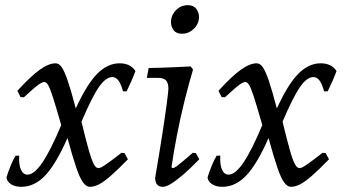

<svg xmlns="http://www.w3.org/2000/svg" viewBox="-20 -708 1326 740"><path d="M441 -464Q483 -464 502 -434Q495 -415 486 -394.5Q477 -374 468 -356H454Q447 -383 437 -397Q427 -411 413 -411Q388 -411 361.5 -373Q335 -335 294 -239Q311 -169 322 -130Q333 -91 341.5 -75.5Q350 -60 359 -60Q365 -60 373 -64.5Q381 -69 398.5 -81.5Q416 -94 448 -119L460 -118L473 -94Q433 -53 406.5 -30Q380 -7 361.5 2.5Q343 12 326 12Q313 12 300.5 -4.5Q288 -21 274 -62Q260 -103 240 -176Q196 -76 154.5 -32Q113 12 62 12Q38 12 22.5 2Q7 -8 5 -24Q10 -42 20.5 -68Q31 -94 40 -108H54Q52 -74 60.5 -54.5Q69 -35 86 -35Q112 -35 144 -82.5Q176 -130 216 -226Q195 -299 183.5 -334.5Q172 -370 165 -381Q158 -392 150 -392Q143 -392 128 -381.5Q113 -371 72 -333L59 -334L47 -358Q98 -414 133 -439Q168 -464 194 -464Q207 -464 217.5 -449.5Q228 -435 241 -397Q254 -359 272 -290Q314 -382 354 -423Q394 -464 441 -464Z M644 -60Q652 -60 666 -71Q680 -82 723 -119L735 -118L748 -94Q713 -58 685.5 -34.5Q658 -11 639 0.5Q620 12 608 12Q578 12 578 -23Q593 -110 604.5 -184Q616 -258 622.5 -307Q629 -356 629 -366Q629 -389 619.5 -398.5Q610 -408 587 -408H546L553 -446Q574 -446 603 -447Q632 -448 662 -449.5Q692 -451 715 -452L724 -440Q708 -387 691.5 -320.5Q675 -254 662 -187Q649 -120 641 -64ZM681 -578Q659 -578 649 -592Q639 -606 639 -623Q639 -649 658 -668.5Q677 -688 704 -688Q726 -688 736.5 -674Q747 -660 747 -643Q747 -617 727.5 -597.5Q708 -578 681 -578Z M1216 -464Q1258 -464 1277 -434Q1270 -415 1261 -394.5Q1252 -374 1243 -356H1229Q1222 -383 1212 -397Q1202 -411 1188 -411Q1163 -411 1136.5 -373Q1110 -335 1069 -239Q1086 -169 1097 -130Q1108 -91 1116.5 -75.5Q1125 -60 1134 -60Q1140 -60 1148 -64.5Q1156 -69 1173.5 -81.5Q1191 -94 1223 -119L1235 -118L1248 -94Q1208 -53 1181.5 -30Q1155 -7 1136.5 2.5Q1118 12 1101 12Q1088 12 1075.5 -4.5Q1063 -21 1049 -62Q1035 -103 1015 -176Q971 -76 929.5 -32Q888 12 837 12Q813 12 797.5 2Q782 -8 780 -24Q785 -42 795.5 -68Q806 -94 815 -108H829Q827 -74 835.5 -54.5Q844 -35 861 -35Q887 -35 919 -82.5Q951 -130 991 -226Q970 -299 958.5 -334.5Q947 -370 940 -381Q933 -392 925 -392Q918 -392 903 -381.5Q888 -371 847 -333L834 -334L822 -358Q873 -414 908 -439Q943 -464 969 -464Q982 -464 992.5 -449.5Q1003 -435 1016 -397Q1029 -359 1047 -290Q1089 -382 1129 -423Q1169 -464 1216 -464Z"/></svg>

Font: Alegreya
Style: Italic
Weight: 400
Italic angle: -7°
Designer: Juan Pablo del Peral
Foundry: Huerta Tipografica
Version: Version 2.009